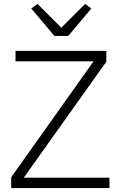

<svg xmlns="http://www.w3.org/2000/svg" viewBox="-20 -957 610 977"><path d="M537 0H37V-55L456 -645H59V-698H521V-643L101 -53H537ZM257 -774 139 -914 171 -937 292 -816 413 -937 445 -914 327 -774Z"/></svg>

Font: IBM Plex Sans Hebrew Light
Style: Regular
Weight: 300
Designer: Mike Abbink, Paul van der Laan, Pieter van Rosmalen, Yanek Iontef
Foundry: Bold Monday
Version: Version 1.2